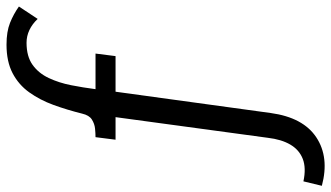

<svg xmlns="http://www.w3.org/2000/svg" viewBox="-346 -572 1041 604"><g transform="rotate(-90 175.0 -269.5)"><path d="M-93 164Q-51 173 -22.5 162Q6 151 22.5 123Q39 95 44 52L109 -427H38L46 -490Q58 -490 73 -491.5Q88 -493 101.5 -501.5Q115 -510 120 -532Q132 -580 147.5 -622.5Q163 -665 187 -698.5Q211 -732 247.5 -751Q284 -770 337 -770Q378 -770 405.5 -759Q433 -748 457 -731L418 -672Q402 -689 383 -698Q364 -707 343 -707Q300 -707 273.5 -688Q247 -669 232 -637Q217 -605 209.5 -567Q202 -529 197 -490H309L301 -427H189L122 61Q108 163 45.5 204.5Q-17 246 -107 222Z"/></g></svg>

Font: Rosario
Style: Italic
Weight: 400
Italic angle: -8.05°
Designer: Hector Gatti
Foundry: Omnibus Type
Version: Version 1.201